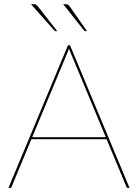

<svg xmlns="http://www.w3.org/2000/svg" viewBox="-20 -922 677 942"><path d="M499 -249 326.5 -663Q324 -668.5 322.2 -673.5Q320.5 -678.5 318.5 -684Q316.5 -678.5 314.8 -673.5Q313 -668.5 310.5 -663L138 -249ZM615.5 0H606.5Q602 0 600.5 -5L503 -239H134L36.5 -5Q35 0 29.5 0H21.5L313.5 -700H323.5ZM300 -901.5Q308.5 -901.5 313 -899.2Q317.5 -897 322 -890.5L407 -769H400Q394.5 -769 392 -773L290 -901.5ZM144 -901.5Q152.5 -901.5 156.5 -899.5Q160.5 -897.5 166 -890.5L261 -769H254Q250 -769 246 -773L132 -901.5Z"/></svg>

Font: Lato 2
Style: Regular
Weight: 100
Designer: Lukasz Dziedzic with Adam Twardoch and Botio Nikoltchev
Foundry: tyPoland Lukasz Dziedzic
Version: Version 2.015; 2015-08-06; http://www.latofonts.com/